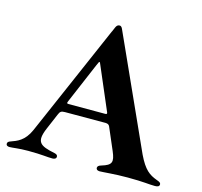

<svg xmlns="http://www.w3.org/2000/svg" viewBox="-108 -867 1043 992"><g transform="rotate(15 413.5 -370.5)"><path d="M393.1 -733 382.1 -707.4H381.7L122.2 -110.8C94.1 -47.2 54.7 -34.8 23.4 -23.4C12.8 -19.9 7.1 -15.6 7.1 -7.5C7.1 2.8 16 6 25.2 6C43.3 6 71.7 0 123.9 0C201.7 0 224.1 6 255 5.7C264.6 5.7 274.9 1.8 274.9 -8.9C274.9 -17.8 268.1 -21.7 257.5 -24.1C176.5 -40.5 152.7 -56.5 186.4 -136L222.3 -220.2C229.4 -237.6 235.1 -242.5 255.7 -242.5L473 -242.9C484.7 -242.2 490.1 -239 494.3 -231.2L545.5 -111.9C568.9 -57.5 562.1 -40.8 509.2 -24.9C492.2 -20.2 489 -14.2 488.6 -6.7C489 -0.4 492.9 6.4 506.7 6.7C531.6 6.4 583.1 0 655.9 0C745.7 0 767.4 6 802.9 6C818.5 6 826.3 1.8 826.7 -8.5C826.3 -17.4 820.7 -20.6 804 -26.6C762.8 -41.9 735.1 -60.7 699.9 -133.9L466.3 -650.6L429.7 -731.5C426.1 -739.7 422.2 -747.9 412.3 -747.9C402.3 -747.9 396.7 -740.8 393.1 -733ZM255.7 -297.9 258.2 -304.3 347.7 -514.6 356.2 -533.7C359.4 -540.1 361.5 -540.8 364.3 -535.5L466.6 -296.5C468.4 -290.1 466.6 -288 459.2 -287.6H262.1C254.6 -287.6 252.1 -290.1 255.7 -297.9Z"/></g></svg>

Font: Margiela Serif Semibold
Style: Regular
Weight: 600
Designer: Andreas Faust, Stefan Endress
Version: Version 1.002;FEAKit 1.0